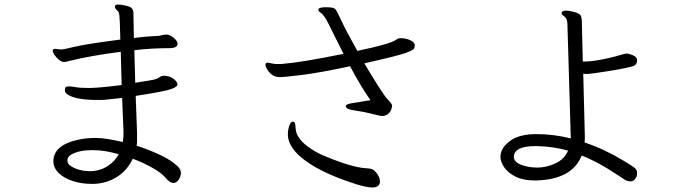

<svg xmlns="http://www.w3.org/2000/svg" viewBox="-20 -786 3040 849"><path d="M580 -362Q705 -381 735 -391.5Q765 -402 765 -413Q762 -428 744.5 -439.5Q727 -451 706 -451H702Q692 -450 687.5 -446Q683 -442 674 -438Q665 -434 640 -430Q615 -426 578 -420L574 -564Q648 -573 727 -573Q765 -573 765 -592V-596Q762 -608 746.5 -620Q731 -632 719 -633H714Q704 -633 696 -630.5Q688 -628 678 -627L654 -626Q618 -624 572 -618Q570 -700 570 -721V-726Q570 -740 564 -748Q558 -756 536.5 -761Q515 -766 502 -766Q489 -766 488 -757V-756Q488 -750 493 -745L502 -736Q506 -732 508 -717.5Q510 -703 512 -611Q364 -592 311.5 -579.5Q259 -567 251 -567L224 -570Q213 -570 213 -562.5Q213 -555 221 -543Q229 -531 241 -521.5Q253 -512 262.5 -512Q272 -512 279 -514.5Q286 -517 293 -518Q377 -539 514 -557Q516 -496 518 -410Q416 -397 374.5 -397Q333 -397 315.5 -400.5Q298 -404 286.5 -404Q275 -404 271 -401Q267 -398 267 -386Q267 -374 284 -365Q322 -344 409 -344H429L445 -345L520 -353L526 -207V-194Q526 -175 523 -158Q446 -176 404.5 -176Q363 -176 335 -170Q219 -148 216 -76V-73Q216 -44 239.5 -21Q263 2 301.5 14.5Q340 27 383 27H398Q454 24 498.5 -4.5Q543 -33 567 -84Q611 -68 653 -44.5Q695 -21 713 1Q731 23 746 23Q761 23 770.5 8Q780 -7 780 -22Q780 -37 764 -52Q718 -97 584 -142Q586 -151 586 -160V-200Q586 -212 580 -362ZM505 -104Q488 -73 459 -53.5Q430 -34 395 -30L381 -29Q330 -29 296 -50Q278 -60 278 -76.5Q278 -93 296 -103Q330 -122 385 -122H394Q443 -122 505 -104Z M1388 -745V-743Q1388 -736 1396 -731Q1404 -726 1407.5 -721Q1411 -716 1416 -710Q1421 -704 1433 -680Q1445 -656 1463.5 -618.5Q1482 -581 1499 -548Q1314 -510 1224 -503H1196L1164 -509L1159 -508Q1154 -507 1154 -499Q1154 -491 1162 -478Q1170 -465 1183.5 -455Q1197 -445 1217 -445Q1237 -445 1314.5 -454.5Q1392 -464 1528 -493Q1576 -403 1618 -343L1538 -330Q1509 -326 1509 -316Q1509 -303 1549 -297.5Q1589 -292 1625.5 -282.5Q1662 -273 1669 -273Q1698 -273 1710 -302Q1714 -312 1714 -319Q1714 -326 1693 -348Q1672 -370 1591 -506Q1743 -540 1774.5 -552Q1806 -564 1810 -570Q1814 -576 1814 -587Q1814 -598 1795.5 -607.5Q1777 -617 1753 -617H1746Q1738 -616 1731 -610Q1708 -592 1560 -561Q1508 -654 1489 -696Q1470 -738 1462.5 -746Q1455 -754 1422.5 -754Q1390 -754 1388 -745ZM1660 19V16Q1660 -1 1647 -18.5Q1634 -36 1622 -39Q1610 -42 1599 -42Q1530 -46 1395 -105Q1295 -156 1288 -212Q1287 -225 1285.5 -236Q1284 -247 1277 -248H1275Q1265 -248 1259 -229.5Q1253 -211 1253 -192Q1253 -129 1338 -70Q1408 -21 1529 20Q1595 43 1626.5 43Q1658 43 1660 19Z M2463 -729Q2463 -722 2472 -716Q2489 -705 2489 -680L2504 -174Q2428 -193 2352 -193Q2276 -193 2235.5 -163Q2195 -133 2193 -96V-93Q2193 -70 2210 -45.5Q2227 -21 2260.5 -4.5Q2294 12 2345 12H2350Q2510 8 2552 -98Q2619 -73 2702 -18Q2731 1 2742.5 8.5Q2754 16 2769.5 16Q2785 16 2795 -6Q2797 -12 2797 -24Q2797 -36 2784 -45.5Q2771 -55 2738 -75Q2652 -127 2565 -156Q2566 -164 2566 -172Q2566 -180 2566 -188L2559 -460Q2562 -459 2566 -459H2580Q2590 -459 2669.5 -471.5Q2749 -484 2781 -494Q2797 -500 2797 -518V-522Q2796 -534 2779 -541.5Q2762 -549 2752 -549Q2742 -549 2719 -541.5Q2696 -534 2647 -524Q2598 -514 2566 -514H2557L2553 -683Q2553 -710 2547 -718.5Q2541 -727 2519 -733Q2497 -739 2481.5 -739Q2466 -739 2463 -729ZM2348 -140H2355Q2428 -138 2492 -120Q2476 -82 2436 -63.5Q2396 -45 2357 -45H2354Q2311 -46 2281.5 -58.5Q2252 -71 2252 -93Q2254 -140 2348 -140Z"/></svg>

Font: LXGW WenKai Mono TC
Style: Regular
Weight: 400
Designer: LXGW / Fontworks Inc.
Foundry: LXGW / Fontworks Inc.
Version: Version 1.330